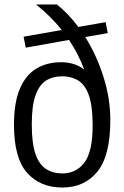

<svg xmlns="http://www.w3.org/2000/svg" viewBox="-20 -828 556 858"><path d="M258.5 10Q159.5 10 101 -55.8Q42.5 -121.5 42.5 -270.5Q42.5 -370 68.8 -431.5Q95 -493 142.5 -521.5Q190 -550 253.5 -550Q281 -550 307.2 -542.5Q333.5 -535 356.5 -517Q344 -551 327 -584Q310 -617 288.5 -649.5L95 -615L85.5 -664L256 -694Q232 -724 203.2 -752.8Q174.5 -781.5 141 -808H234Q285 -768 330 -707.5L452 -729L461.5 -680L361 -662.5Q411.5 -582 442.2 -485Q473 -388 473 -291.5Q473 -132 415.2 -61Q357.5 10 258.5 10ZM258.5 -53Q320 -53 357 -101.2Q394 -149.5 394 -268.5Q394 -353 377.5 -400.8Q361 -448.5 330.2 -467.8Q299.5 -487 258 -487Q216 -487 185.5 -467.8Q155 -448.5 138.5 -401.5Q122 -354.5 122 -271.5Q122 -187.5 138.5 -140Q155 -92.5 185.8 -72.8Q216.5 -53 258.5 -53Z"/></svg>

Font: Encode Sans SmCnd
Style: Regular
Weight: 400
Width: 4
Designer: Multiple Designers
Foundry: Impallari Type
Version: Version 3.002; ttfautohint (v1.8.3) -l 8 -r 50 -G 200 -x 14 